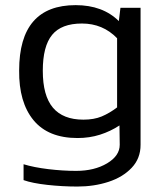

<svg xmlns="http://www.w3.org/2000/svg" viewBox="-20 -514 627 729"><path d="M513.7 -484.4V35.6Q513.9 87.3 480 123.1Q446.1 158.9 391.4 176.6Q336.8 194.3 274 194.3Q216.8 194.3 159.8 188Q102.8 181.7 69.5 169.9V109.6Q108.4 121.5 163.4 128.2Q218.4 134.8 269.1 134.8Q338.4 134.8 386.5 106.2Q434.6 77.5 434.6 35.6L433.6 -37.7Q399.8 -15.4 359.7 -2.6Q319.7 10.1 274.4 10.1Q163.1 10.1 107.2 -57.7Q51.4 -125.6 52.7 -246.4Q52.7 -494.5 267.2 -494.5Q370 -494.5 431.2 -433.9L437.3 -484.4ZM296.7 -59.7Q336.7 -59.7 366 -71.8Q395.3 -84 424.6 -106.2V-368.8Q370.5 -424.7 291.2 -424.7Q213 -424.7 177.7 -381.4Q142.5 -338.2 142.5 -245.4Q142.5 -150.7 180.9 -105.2Q219.4 -59.7 296.7 -59.7Z"/></svg>

Font: Arad-FD-VF Thin
Style: Regular
Weight: 100
Designer: Mohammad Darvishi
Version: Version 1.010;September 21, 2024;FontCreator 15.0.0.2992 64-